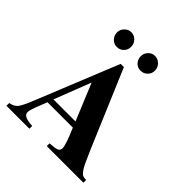

<svg xmlns="http://www.w3.org/2000/svg" viewBox="-226 -1017 1175 1175"><g transform="rotate(45 361.0 -429.5)"><path d="M682.1 -23.9V0H365.2V-23.9Q386.7 -26.9 396 -26.9Q421.4 -28.8 432.1 -36.4Q442.9 -43.9 442.9 -59.1Q442.9 -89.8 397.9 -192.9H178.2L163.1 -153.8Q134.8 -85 134.8 -64.9Q134.8 -45.4 153.1 -36.1Q171.4 -26.9 214.8 -23.9V0H16.1V-23.9Q51.3 -30.3 67.6 -50.3Q84 -70.3 111.8 -139.2L329.1 -675.8H356.9L575.2 -161.1Q596.7 -111.3 608.4 -87.2Q620.1 -63 632.6 -46.9Q645 -30.8 655 -27.3Q665 -23.9 682.1 -23.9ZM191.9 -231H382.8L284.2 -469.2ZM237.8 -858.9Q264.2 -858.9 282.5 -840.1Q300.8 -821.3 300.8 -793.9Q300.8 -768.1 283 -750Q265.1 -731.9 238.8 -731.9Q212.9 -731.9 194.8 -751Q176.8 -770 176.8 -796.9Q176.8 -821.3 195.3 -840.1Q213.9 -858.9 237.8 -858.9ZM442.9 -858.9Q469.2 -858.9 488 -839.8Q506.8 -820.8 506.8 -793.9Q506.8 -768.1 488.5 -750Q470.2 -731.9 443.8 -731.9Q418 -731.9 400.4 -750.5Q382.8 -769 382.8 -795.9Q382.8 -821.3 400.6 -840.1Q418.5 -858.9 442.9 -858.9Z"/></g></svg>

Font: Accordance
Style: Bold
Weight: 700
Version: Version 1.2 (build January 31, 2020) Miklal Software Solutio